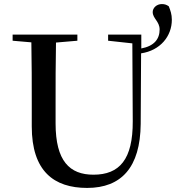

<svg xmlns="http://www.w3.org/2000/svg" viewBox="-20 -905 864 943"><path d="M253 -299V-397C253 -498 253 -598 255 -696L360 -705V-735H42V-705L134 -697C136 -597 136 -496 136 -397V-284C136 -64 245 18 408 18C576 18 669 -83 671 -296L673 -643C767 -657 824 -727 824 -808C824 -835 817 -854 809 -874C798 -882 788 -885 775 -885C749 -885 730 -866 730 -846C730 -814 764 -800 764 -760C764 -714 738 -679 674 -667V-735H511V-705L630 -692L632 -310C633 -122 567 -47 439 -47C322 -47 253 -114 253 -299Z"/></svg>

Font: Noto Serif JP SemiBold
Style: Regular
Weight: 600
Designer: Ryoko NISHIZUKA 西塚涼子 (kana & ideographs); Frank Grießhammer (Latin, Greek & Cyrillic); Wenlong ZHANG 张文龙 (bopomofo); San
Foundry: Adobe
Version: Version 2.001;hotconv 1.1.0;makeotfexe 2.6.0